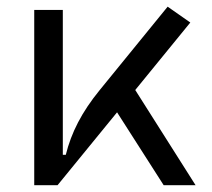

<svg xmlns="http://www.w3.org/2000/svg" viewBox="-20 -547 626 567"><path d="M81.1 0H149.9L325.7 -215.3L463.4 0H557.6L379.4 -281.2L542 -480.5L475.1 -527.3L273.9 -280.3C221.7 -216.3 190.4 -155.3 174.3 -89.8H165.5V-517.6H81.1Z"/></svg>

Font: Cascadia Code SemiLight
Style: Regular
Weight: 350
Monospace: yes
Designer: Aaron Bell
Foundry: Saja Typeworks
Version: Version 2404.023